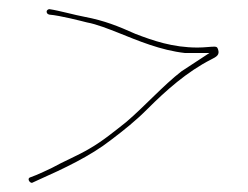

<svg xmlns="http://www.w3.org/2000/svg" viewBox="-20 -432 543 420"><path d="M46 -44C39 -42 44 -32 50 -32L63 -38C119 -63 177 -90 223 -126C252 -148 276 -167 303 -194C343 -234 389 -275 442 -302C454 -308 461 -312 457 -324C455 -329 455 -329 450 -330C440 -330 428 -328 412 -328C358 -328 315 -343 276 -358C238 -375 208 -387 166 -395C144 -399 109 -409 88 -412C85 -412 82 -409 82 -407C82 -403 84 -401 88 -400C112 -398 158 -386 170 -383C192 -379 219 -368 237 -361C282 -343 331 -322 385 -316H438L377 -276C338 -246 296 -199 256 -165C232 -146 204 -123 176 -107C149 -91 119 -79 94 -65C80 -58 68 -53 59 -49ZM88 -400ZM377 -276H378ZM385 -316Z"/></svg>

Font: Stray Cat
Style: Hl
Weight: 100
Version: Version 1.0